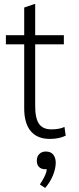

<svg xmlns="http://www.w3.org/2000/svg" viewBox="-20 -673 389 944"><path d="M99 -140V-455H9V-500H99V-636L149 -653H153V-500H294V-455H153V-151Q153 -91 172 -64Q191 -37 232 -37Q273 -37 297 -49L303 -6Q271 10 225 10Q163 10 131 -28.5Q99 -67 99 -140ZM254 127Q254 156 240 190Q226 224 202 251L176 234Q179 230 188 215Q197 200 203 186Q209 172 210 159H201Q183 159 172 148Q161 137 161 117Q161 97 173 84.5Q185 72 205 72Q230 72 242 87.5Q254 103 254 127Z"/></svg>

Font: Sarabun ExtraLight
Style: Regular
Weight: 275
Designer: Suppakit Chalermlarp | Katatrad Co.,Ltd.
Foundry: Cadson Demak Co.,Ltd.
Version: Version 1.000; ttfautohint (v1.6)